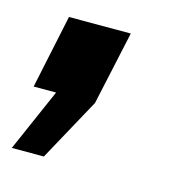

<svg xmlns="http://www.w3.org/2000/svg" viewBox="-79 -216 379 405"><g transform="rotate(15 111.0 -14.0)"><path d="M-20 135 40 -2H-9L25 -163H160L125 -2L50 135Z"/></g></svg>

Font: Raleway Thin ExtraBold
Style: Italic
Weight: 800
Italic angle: -12°
Version: Version 4.026